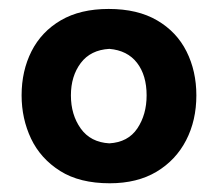

<svg xmlns="http://www.w3.org/2000/svg" viewBox="-20 -748 500 440"><path d="M231.5 -328Q162.5 -328 117.8 -356.2Q73 -384.5 51.2 -430.2Q29.5 -476 29.5 -529.5Q29.5 -585.5 52.2 -630.5Q75 -675.5 119.5 -701.5Q164 -727.5 229 -727.5Q295.5 -727.5 340.2 -701.2Q385 -675 407.5 -630Q430 -585 430 -529.5Q430 -472 406.5 -426.5Q383 -381 338.8 -354.5Q294.5 -328 231.5 -328ZM230.5 -419.5Q273.5 -422 294.8 -453.8Q316 -485.5 316 -529.5Q316 -575.5 294 -604Q272 -632.5 230.5 -636Q187.5 -633.5 165 -603.5Q142.5 -573.5 142.5 -529.5Q142.5 -485 165 -453.5Q187.5 -422 230.5 -419.5Z"/></svg>

Font: Commissioner Flair
Style: Bold
Weight: 700
Designer: Kostas Bartsokas
Foundry: Kostas Bartsokas
Version: Version 1.000; ttfautohint (v1.8.3)